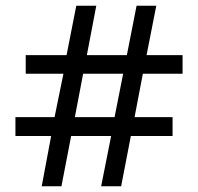

<svg xmlns="http://www.w3.org/2000/svg" viewBox="-20 -652 693 672"><path d="M159 -176H34V-242H171L202 -394H70V-459H213L247 -632H317L284 -459H424L458 -632H527L493 -459H619V-394H480L451 -242H584V-176H438L404 0H334L369 -176H229L195 0H126ZM381 -242 411 -394H271L242 -242Z"/></svg>

Font: utamil15
Style: Book
Weight: 400
Designer: Jelle Bosma - Monotype Design Team
Foundry: Monotype Imaging Inc.
Version: Version 2.003